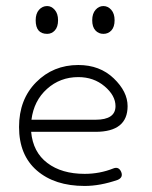

<svg xmlns="http://www.w3.org/2000/svg" viewBox="-20 -609 503 635"><path d="M260 6Q161 6 102 -45Q43 -96 43 -189Q43 -280 99.5 -337Q156 -394 239 -394Q310 -394 356 -350Q402 -306 402 -258Q402 -173 296 -173H83Q89 -106 136.5 -70Q184 -34 260 -34Q310 -34 355 -52Q373 -59 381 -40Q388 -22 369 -14Q311 6 260 6ZM239 -354Q179 -354 135.5 -315Q92 -276 84 -213H296Q362 -213 362 -258Q362 -293 326 -323.5Q290 -354 239 -354ZM136 -497Q98 -497 98 -542Q98 -564 109 -576.5Q120 -589 136 -589Q150 -589 161 -576.5Q172 -564 172 -542Q172 -520 161.5 -508.5Q151 -497 136 -497ZM348.5 -508.5Q338 -497 322 -497Q306 -497 295.5 -508.5Q285 -520 285 -542Q285 -564 296 -576.5Q307 -589 322 -589Q337 -589 348 -576.5Q359 -564 359 -542Q359 -520 348.5 -508.5Z"/></svg>

Font: Hoogli Light
Style: Regular
Weight: 300
Designer: Anand Singh Naorem
Foundry: Brand New Type
Version: Version 1.00 b007